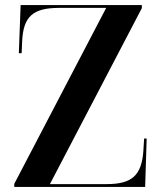

<svg xmlns="http://www.w3.org/2000/svg" viewBox="-20 -734 636 754"><path d="M36 0H550L556 -190H546L543 -141C536 -45 498 -11 399 -11H176L537 -702V-714H61L54 -525H65L67 -573C72 -669 109 -703 212 -703H397L36 -12Z"/></svg>

Font: Noto Serif Display SemiCondensed SemiBold
Style: Regular
Weight: 600
Width: 4
Designer: Monotype Design Team
Foundry: Monotype Imaging Inc.
Version: Version 2.009